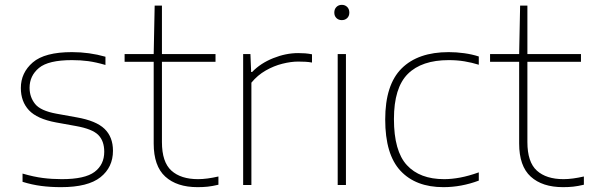

<svg xmlns="http://www.w3.org/2000/svg" viewBox="-20 -763 2432 792"><path d="M232 9Q188 9 149.8 4Q111.5 -1 73 -13V-47Q119.5 -33.5 157 -28.8Q194.5 -24 235 -24Q330.5 -24 370.2 -54Q410 -84 410 -137Q410 -181.5 385.5 -206.2Q361 -231 294 -243L211 -258Q133 -272.5 99.5 -308.2Q66 -344 66 -400Q66 -463 115.2 -505.5Q164.5 -548 277 -548Q348 -548 415 -529V-495Q375.5 -506.5 344 -510.8Q312.5 -515 277 -515Q179.5 -515 140.8 -482.8Q102 -450.5 102 -401Q102 -363 124.5 -334.5Q147 -306 213 -294L296 -279Q376.5 -265 411.2 -231.5Q446 -198 446 -141Q446 -73 394.5 -32Q343 9 232 9Z M795 9Q709.5 9 661.8 -34.5Q614 -78 614 -171V-508H494V-540H614L618 -740H648V-540H869V-508H648V-177Q648 -94.5 687 -59.2Q726 -24 797 -24Q833 -24 881 -35V-1Q855.5 5 836.5 7Q817.5 9 795 9Z M983 0V-540H1013L1016 -466H1020Q1054.5 -502 1106.8 -523Q1159 -544 1210 -544Q1226 -544 1238.8 -543Q1251.5 -542 1267 -539V-505Q1253.5 -507.5 1239.8 -508.2Q1226 -509 1210 -509Q1180.5 -509 1145.2 -500.2Q1110 -491.5 1076.2 -472.2Q1042.5 -453 1017 -422V0Z M1373 0V-540H1407V0ZM1390 -680Q1376.5 -680 1367.8 -688.5Q1359 -697 1359 -711Q1359 -725.5 1367.8 -734.2Q1376.5 -743 1390 -743Q1403.5 -743 1412.2 -734.2Q1421 -725.5 1421 -711Q1421 -697 1412.2 -688.5Q1403.5 -680 1390 -680Z M1809 9Q1695 9 1632 -58.5Q1569 -126 1569 -270Q1569 -413.5 1636.8 -480.8Q1704.5 -548 1831 -548Q1862.5 -548 1895 -543.5Q1927.5 -539 1955 -530V-496Q1926 -505 1895.8 -510Q1865.5 -515 1831 -515Q1719.5 -515 1662.2 -458Q1605 -401 1605 -272Q1605 -140 1658.2 -82Q1711.5 -24 1812 -24Q1843 -24 1878 -30.5Q1913 -37 1955 -52V-18Q1883 9 1809 9Z M2302.5 9Q2217 9 2169.2 -34.5Q2121.5 -78 2121.5 -171V-508H2001.5V-540H2121.5L2125.5 -740H2155.5V-540H2376.5V-508H2155.5V-177Q2155.5 -94.5 2194.5 -59.2Q2233.5 -24 2304.5 -24Q2340.5 -24 2388.5 -35V-1Q2363 5 2344 7Q2325 9 2302.5 9Z"/></svg>

Font: Encode Sans Exp Th
Style: Regular
Weight: 100
Width: 7
Designer: Multiple Designers
Foundry: Impallari Type
Version: Version 3.002; ttfautohint (v1.8.3) -l 8 -r 50 -G 200 -x 14 